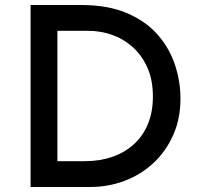

<svg xmlns="http://www.w3.org/2000/svg" viewBox="-20 -746 797 766"><path d="M102 0V-726H304Q412 -726 488 -693Q564 -660 610.5 -606Q657 -552 678.5 -486Q700 -420 700 -353Q700 -272 671 -207Q642 -142 592 -95.5Q542 -49 477 -24.5Q412 0 339 0ZM209 -103H319Q378 -103 427.5 -120Q477 -137 513.5 -170Q550 -203 570 -251Q590 -299 590 -361Q590 -428 567.5 -477.5Q545 -527 508 -559.5Q471 -592 425.5 -607.5Q380 -623 333 -623H209Z"/></svg>

Font: Josefin Sans Thin Medium
Style: Regular
Weight: 500
Version: Version 2.000